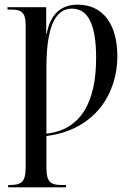

<svg xmlns="http://www.w3.org/2000/svg" viewBox="-20 -567 569 823"><path d="M15 236H263V226H247C198 226 179 216 179 151V16C392 -11 483 -171 483 -325C483 -463 422 -547 313 -547C240 -547 196 -505 180 -422H178V-536H12V-526H23C69 -526 90 -519 90 -457V150C90 215 71 226 20 226H15ZM179 6V-279C179 -440 212 -530 288 -530C360 -530 392 -458 392 -318C392 -127 325 -10 179 6Z"/></svg>

Font: Noto Serif Display Condensed
Style: Regular
Weight: 400
Width: 3
Designer: Monotype Design Team
Foundry: Monotype Imaging Inc.
Version: Version 2.009